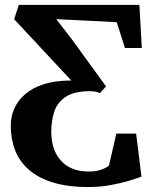

<svg xmlns="http://www.w3.org/2000/svg" viewBox="-20 -763 624 792"><path d="M345 8.5Q258.5 8.5 197.5 -10.5Q136.5 -29.5 98 -63.8Q59.5 -98 42 -144Q24.5 -190 24.5 -243Q24.5 -281 37.5 -311.8Q50.5 -342.5 74.5 -366Q98.5 -389.5 132.2 -404.8Q166 -420 208 -426.5Q223.5 -428.5 240.2 -429.8Q257 -431 274 -431L38.5 -683.5L57.5 -743H555L565 -565H495.5L461.5 -671.5L212 -684L274 -604L417.5 -406.5L392 -379Q381.5 -384 370.2 -385.5Q359 -387 345.5 -387Q281 -385.5 247.8 -361.5Q214.5 -337.5 203 -299.8Q191.5 -262 191.5 -219Q191.5 -183.5 201 -153.8Q210.5 -124 230 -101.8Q249.5 -79.5 278.2 -67.5Q307 -55.5 345 -55.5Q371 -55.5 388.8 -60.5Q406.5 -65.5 416.5 -71.2Q426.5 -77 429.5 -80.5L460 -212H541.5L563.5 -34.5Q548.5 -28.5 515.2 -18.2Q482 -8 438 0.2Q394 8.5 345 8.5Z"/></svg>

Font: Merriweather Light 18pt
Style: Bold
Weight: 700
Version: Version 2.100